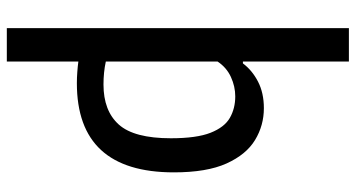

<svg xmlns="http://www.w3.org/2000/svg" viewBox="-266 -582 1068 577"><g transform="rotate(90 268.5 -294.0)"><path d="M65 220V-808H165.5V-489.5H171Q192 -517.5 226 -535Q260 -552.5 305.5 -552.5Q357.5 -552.5 401.2 -526Q445 -499.5 471.8 -440.2Q498.5 -381 498.5 -282Q498.5 9.5 230.5 9.5Q214 9.5 197 8.2Q180 7 165.5 5V220ZM234.5 -70.5Q313.5 -70.5 354.8 -116.5Q396 -162.5 396 -273Q396 -350.5 379.5 -392.2Q363 -434 334.8 -450.2Q306.5 -466.5 270 -466.5Q240.5 -466.5 212 -453.5Q183.5 -440.5 165.5 -413.5V-77.5Q197.5 -70.5 234.5 -70.5Z"/></g></svg>

Font: Encode Sans SmCnd Md
Style: Regular
Weight: 500
Width: 4
Designer: Multiple Designers
Foundry: Impallari Type
Version: Version 3.002; ttfautohint (v1.8.3) -l 8 -r 50 -G 200 -x 14 